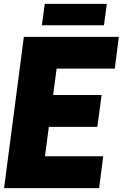

<svg xmlns="http://www.w3.org/2000/svg" viewBox="-20 -970 633 990"><path d="M103 -779.8H592.8L571.8 -616.2H272L253.9 -480H503.9L481.9 -315.9H231.9L211.9 -164.1H512.2L491.2 0H1ZM195.8 -839.8 210.9 -950.2H530.8L516.1 -839.8Z"/></svg>

Font: Cooper Hewitt
Style: Heavy Italic
Weight: 714
Designer: Village Type and Design LLC
Foundry: Cooper Hewitt Smithsonian Design Museum
Version: 1.000